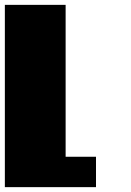

<svg xmlns="http://www.w3.org/2000/svg" viewBox="-20 -645 540 790"><path d="M0 125H375V0H250V-625H0Z"/></svg>

Font: Faithful 32x
Style: Bold
Weight: 400
Foundry: Faithful Resource Pack
Version: Version 1.0; January 27, 2023